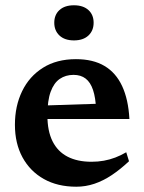

<svg xmlns="http://www.w3.org/2000/svg" viewBox="-20 -695 546 727"><path d="M267.5 -471Q332.5 -471 375.8 -445.2Q419 -419.5 442.5 -369Q466 -318.5 470 -244.5H130V-295L392 -303.5L344 -279.5Q342 -325.5 332.2 -354.5Q322.5 -383.5 304.2 -397.5Q286 -411.5 258.5 -411.5Q228.5 -411.5 206.2 -396.2Q184 -381 171.8 -347.5Q159.5 -314 159.5 -258Q159.5 -199 179 -160Q198.5 -121 235.8 -101.8Q273 -82.5 326.5 -82.5Q351 -82.5 373.2 -86.5Q395.5 -90.5 416.5 -98.5Q437.5 -106.5 458 -118.5L468.5 -84.5Q436 -54 403.5 -32.2Q371 -10.5 337.5 0.8Q304 12 269 12Q198 12 146 -17.2Q94 -46.5 65.2 -99.2Q36.5 -152 36.5 -222.5Q36.5 -293.5 63.8 -349.8Q91 -406 142.8 -438.5Q194.5 -471 267.5 -471ZM260 -542Q225 -542 205.2 -560.5Q185.5 -579 185.5 -609Q185.5 -639 205.2 -657Q225 -675 260 -675Q295 -675 314.8 -657Q334.5 -639 334.5 -609Q334.5 -579 314.8 -560.5Q295 -542 260 -542Z"/></svg>

Font: Newsreader SemiBold
Style: Regular
Weight: 600
Designer: Hugues Gentile
Foundry: Production Type
Version: Version 1.003